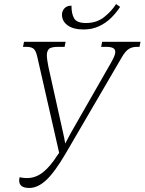

<svg xmlns="http://www.w3.org/2000/svg" viewBox="-20 -921 716 951"><path d="M125 10Q75 10 75 -27Q75 -34 77 -43Q95 -39 114 -39Q156 -39 192 -67Q228 -95 263 -150L273 -164L165 -638Q159 -667 148 -678Q137 -689 110 -689H94L99 -714H305L300 -689H270Q232 -689 222 -678Q212 -667 212 -648Q212 -637 214.5 -620.5Q217 -604 220 -589L293 -261Q296 -247 298.5 -235.5Q301 -224 303 -210Q310 -224 316.5 -235.5Q323 -247 330 -261L516 -586Q532 -613 541.5 -632.5Q551 -652 551 -664Q551 -677 540 -683Q529 -689 503 -689H481L486 -714H676L671 -689H658Q635 -689 618 -678.5Q601 -668 582 -635L306 -162Q251 -68 209 -29Q167 10 125 10ZM394 -775Q343 -775 315 -795.5Q287 -816 287 -848Q287 -866 299 -879.5Q311 -893 334 -893Q334 -852 347.5 -829.5Q361 -807 406 -807Q459 -807 496 -836.5Q533 -866 555 -901L575 -887Q557 -859 531 -833Q505 -807 470.5 -791Q436 -775 394 -775Z"/></svg>

Font: Noto Serif SemiCondensed ExtraLight
Style: Italic
Weight: 200
Width: 4
Italic angle: -12°
Designer: Monotype Design Team
Foundry: Monotype Imaging Inc.
Version: Version 2.013